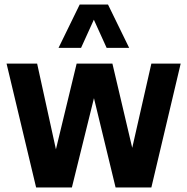

<svg xmlns="http://www.w3.org/2000/svg" viewBox="-20 -828 828 848"><path d="M139.5 0 9 -547H144L227 -168.5L318.5 -547H476.5L564 -175L648.5 -547H778L648.5 0H490.5L395 -394.5L297.5 0ZM238.5 -616.5 332 -808H457L550.5 -616.5H451L394.5 -741L338 -616.5Z"/></svg>

Font: Encode Sans Cnd
Style: Bold
Weight: 700
Width: 3
Designer: Multiple Designers
Foundry: Impallari Type
Version: Version 3.002; ttfautohint (v1.8.3) -l 8 -r 50 -G 200 -x 14 